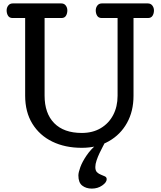

<svg xmlns="http://www.w3.org/2000/svg" viewBox="-20 -857 944 1129"><path d="M460.9 12.2Q362.8 12.2 287.8 -24.2Q212.9 -60.5 170.4 -129.4Q127.9 -198.2 127.9 -294.9V-751H54.2Q35.6 -751 27.3 -764.4Q19 -777.8 19 -795.9Q19 -812 28.6 -824.5Q38.1 -836.9 55.2 -836.9H340.3Q357.4 -836.9 366.7 -824.5Q376 -812 376 -795.9Q376 -777.8 367.9 -764.4Q359.9 -751 341.3 -751H242.2V-294.9Q242.2 -190.4 298.8 -132.8Q355.5 -75.2 460.9 -75.2Q524.9 -75.2 572.3 -103.3Q619.6 -131.3 645.5 -180.7Q671.4 -230 671.4 -293.9V-751H578.1Q559.6 -751 551.3 -764.4Q543 -777.8 543 -795.9Q543 -812 552.5 -824.5Q562 -836.9 579.1 -836.9H849.1Q866.2 -836.9 875.7 -824.5Q885.3 -812 885.3 -795.9Q885.3 -777.8 877 -764.4Q868.7 -751 850.1 -751H765.1V-293.9Q765.1 -203.1 726.8 -134.3Q688.5 -65.4 620.1 -26.6Q551.8 12.2 460.9 12.2ZM520 252Q486.3 252 463.6 234.4Q440.9 216.8 440.9 174.8Q440.9 157.2 452.4 125.7Q463.9 94.2 489.3 56.9Q514.6 19.5 556.2 -14.6H594.7Q592.3 -9.3 583.7 6.6Q575.2 22.5 565.2 43.5Q555.2 64.5 547.9 86.2Q540.5 107.9 540.5 125.5Q540.5 146 550.5 155.8Q560.5 165.5 574 170.4Q587.4 175.3 597.4 180.4Q607.4 185.5 607.4 196.8Q607.4 215.3 581.1 233.6Q554.7 252 520 252Z"/></svg>

Font: Cutive
Style: Regular
Weight: 400
Version: Version 1.100; ttfautohint (v1.8.4.7-5d5b)